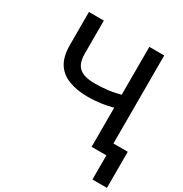

<svg xmlns="http://www.w3.org/2000/svg" viewBox="-203 -882 1153 1210"><g transform="rotate(30 373.5 -276.5)"><path d="M94.7 -727.5Q121.1 -727.5 203.1 -727.5Q203.1 -667 203.1 -487.3Q203.1 -437.5 219.7 -408.2Q237.3 -378.9 270.5 -367.2Q303.7 -355.5 351.6 -355.5Q377 -355.5 403.3 -357.4Q428.7 -359.4 455.1 -362.3Q480.5 -366.2 504.9 -372.1Q529.3 -377 550.8 -382.8Q550.8 -351.6 550.8 -290Q530.3 -283.2 506.8 -278.3Q484.4 -272.5 459 -268.6Q434.6 -265.6 407.2 -262.7Q379.9 -260.7 351.6 -260.7Q272.5 -260.7 213.9 -284.2Q156.2 -306.6 125 -356.4Q94.7 -406.2 94.7 -487.3Q94.7 -567.4 94.7 -727.5ZM534.2 -727.5Q561.5 -727.5 642.6 -727.5Q642.6 -545.9 642.6 0Q615.2 0 534.2 0Q534.2 -181.6 534.2 -727.5ZM747.1 -86.9Q747.1 -21.5 747.1 175.8Q720.7 175.8 641.6 175.8Q641.6 110.4 641.6 -86.9Q668 -86.9 747.1 -86.9Z"/></g></svg>

Font: DeepSea
Style: Medium
Weight: 500
Designer: Stem
Version: Version 3.019;git-0a5106e0b